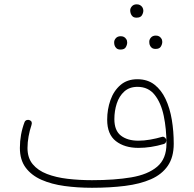

<svg xmlns="http://www.w3.org/2000/svg" viewBox="-20 -868 908 900"><path d="M590.3 -819.3Q590.3 -829.6 598.4 -838.6Q606.4 -847.7 621.1 -847.7Q637.7 -847.7 647 -834.5Q651.9 -826.7 651.9 -818.4Q651.9 -807.6 645.3 -796.4Q638.7 -785.2 620.1 -785.2Q607.9 -785.2 601.6 -791Q595.2 -796.9 592.8 -804.7Q590.3 -812 590.3 -819.3ZM679.7 -672.9Q679.7 -683.1 687.7 -692.1Q695.8 -701.2 710.4 -701.2Q727.5 -701.2 735.8 -688Q740.7 -681.6 740.7 -671.9Q740.7 -661.1 734.1 -649.9Q727.5 -638.7 709.5 -638.7Q697.3 -638.7 690.7 -644.5Q684.1 -650.4 681.6 -658.2Q679.7 -664.1 679.7 -672.9ZM515.1 -669.9Q515.1 -680.2 523.2 -689.2Q531.2 -698.2 545.9 -698.2Q563 -698.2 571.3 -685.1Q576.2 -678.7 576.2 -668.9Q576.2 -658.2 569.8 -647Q563.5 -635.7 544.9 -635.7Q532.7 -635.7 526.1 -641.6Q519.5 -647.5 517.1 -655.3Q515.1 -661.1 515.1 -669.9ZM73.2 -174.8Q73.2 -237.8 95.2 -295.9Q98.1 -302.7 105.2 -305.2Q112.3 -307.6 119.1 -304.7Q133.3 -298.8 127.4 -281.2Q119.1 -256.8 114 -228.8Q108.9 -200.7 108.9 -174.3Q108.9 -127.9 133.3 -98.4Q157.7 -68.8 200.2 -52.5Q242.7 -36.1 296.9 -29.8Q351.1 -23.4 411.1 -23.4Q516.6 -23.4 595 -36.6Q673.3 -49.8 716.8 -86.7Q760.3 -123.5 760.3 -193.8Q760.3 -263.7 747.6 -324.7Q734.9 -385.7 705.1 -423.3Q675.3 -460.9 624.5 -460.9Q586.9 -460.9 562.7 -439.2Q538.6 -417.5 527.3 -382.8Q516.1 -348.1 516.1 -309.6Q516.1 -255.9 546.9 -232.2Q577.6 -208.5 628.9 -208.5Q654.8 -208.5 684.1 -213.6Q713.4 -218.8 738.3 -226.1Q745.1 -228.5 751 -224.6Q756.8 -220.7 758.8 -214.8Q760.7 -208 757.6 -201.4Q754.4 -194.8 747.6 -192.9Q687 -174.8 628.9 -174.8Q564 -174.8 523.2 -206.5Q482.4 -238.3 482.4 -306.6Q482.4 -355.5 497.8 -398.9Q513.2 -442.4 544.7 -469.5Q576.2 -496.6 624 -496.6Q671.4 -496.6 703.9 -471.4Q736.3 -446.3 756.3 -403.6Q776.4 -360.8 785.4 -306.6Q794.4 -252.4 794.4 -194.3Q794.4 -131.3 766.6 -90.8Q738.8 -50.3 687.5 -27.8Q636.2 -5.4 565.9 3.4Q495.6 12.2 411.1 12.2Q343.3 12.2 282.5 3.9Q221.7 -4.4 174.6 -25.1Q127.4 -45.9 100.3 -82.3Q73.2 -118.7 73.2 -174.8Z"/></svg>

Font: Mikhak-DS1-FD ExtraLight
Style: Regular
Weight: 200
Designer: Amin Abedi
Version: Version 3.2